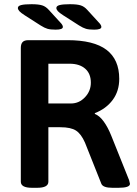

<svg xmlns="http://www.w3.org/2000/svg" viewBox="-20 -891 650 913"><path d="M79 -27V-663Q79 -682 87.5 -691Q96 -700 115 -700H301Q426 -700 486.5 -654Q547 -608 547 -516Q547 -458 516 -416Q485 -374 431 -353V-349Q453 -341 473 -313.5Q493 -286 509 -246L594 -34Q598 -20 598 -17Q598 2 544 2H514Q470 2 462 -17L384 -213Q366 -254 341.5 -270Q317 -286 267 -286H210V-27Q210 2 157 2H132Q79 2 79 -27ZM318 -399Q356 -399 384 -428.5Q412 -458 412 -498Q412 -541 385 -564.5Q358 -588 311 -588H210V-399ZM173 -770 98 -818Q79 -830 72 -838Q65 -846 65 -853Q65 -863 81 -867Q97 -871 130 -871Q163 -871 180.5 -865.5Q198 -860 212 -844L266 -785Q279 -772 279 -763Q279 -750 245 -750Q220 -750 206 -754Q192 -758 173 -770ZM356 -770 281 -818Q262 -830 255 -838Q248 -846 248 -853Q248 -863 264 -867Q280 -871 313 -871Q346 -871 363.5 -865.5Q381 -860 395 -844L449 -785Q462 -772 462 -763Q462 -750 428 -750Q403 -750 389 -754Q375 -758 356 -770Z"/></svg>

Font: Asap-SemiBold
Style: Regular
Weight: 600
Designer: Pablo Cosgaya
Foundry: Omnibus-Type
Version: Version 2.000; ttfautohint (v1.8)